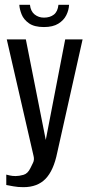

<svg xmlns="http://www.w3.org/2000/svg" viewBox="-20 -658 367 795"><path d="M77 117Q54 117 35.5 113.5Q17 110 6 108V65Q10 66 20.5 68.5Q31 71 45 71Q59 71 77 66Q95 61 106 38Q110 29 116.5 16.5Q123 4 119 -12L8 -495H87L170 -76H169L250 -495H322L217 -26Q202 48 168.5 82.5Q135 117 77 117ZM162 -546Q122 -546 100 -561.5Q78 -577 69.5 -598.5Q61 -620 60 -638H104Q107 -611 123.5 -598Q140 -585 162 -585Q187 -585 203 -597.5Q219 -610 222 -638H266Q265 -616 254.5 -595Q244 -574 221.5 -560Q199 -546 162 -546Z"/></svg>

Font: Alumni Sans Medium
Style: Regular
Weight: 500
Designer: Robert E. Leuschke
Foundry: Robert E. Leuschke
Version: Version 1.018